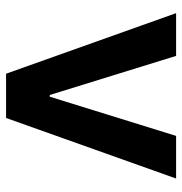

<svg xmlns="http://www.w3.org/2000/svg" viewBox="-4 -580 585 616"><g transform="rotate(90 288.0 -272.5)"><path d="M553.3 -545.5 359 0H217L22.7 -545.5H159.8L285.2 -140.3H290.8L416.5 -545.5Z"/></g></svg>

Font: Inter UI Semi Bold
Style: Regular
Weight: 600
Designer: Rasmus Andersson
Foundry: rsms
Version: 3.2;8d6f07862